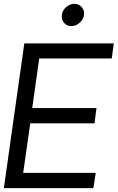

<svg xmlns="http://www.w3.org/2000/svg" viewBox="-22 -975 614 995"><path d="M348.1 -839.8Q323.7 -839.8 309.6 -856.9Q295.4 -874 298.8 -897.9Q301.8 -921.4 320.8 -938.2Q339.8 -955.1 363.8 -955.1Q386.7 -955.1 401.6 -938Q416.5 -920.9 413.1 -897.9Q410.2 -874 390.6 -856.9Q371.1 -839.8 348.1 -839.8ZM181.2 -671.9 145 -415H478L467.8 -335.9H134.8L98.1 -79.1H474.1L461.9 0H-2L104 -750H567.9L557.1 -671.9Z"/></svg>

Font: Oakes Grotesk
Style: Italic
Weight: 400
Italic angle: -8°
Designer: Samuel Oakes
Foundry: Samuel Oakes
Version: Version 1.000;PS 001.000;hotconv 1.0.88;makeotf.lib2.5.64775